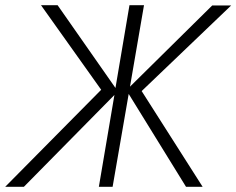

<svg xmlns="http://www.w3.org/2000/svg" viewBox="-45 -720 911 740"><path d="M177 -700 400 -381 454 -700H510L456 -386L773 -699H846L501 -369L736 0H672L451 -358L389 0H336L396 -354L47 0H-25L345 -374L113 -700Z"/></svg>

Font: Jost* Light
Style: Italic
Weight: 300
Italic angle: -10°
Version: Version 3.7